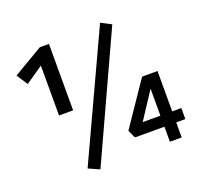

<svg xmlns="http://www.w3.org/2000/svg" viewBox="-119 -804 990 948"><g transform="rotate(-20 375.5 -329.5)"><path d="M553 -642 253 11 195 -15 499 -670ZM152 -309V-571L60 -508L22 -566L178 -658H226V-309ZM732 -79H684V0H622V-79H467L448 -121L603 -349H684V-137H732ZM622 -137V-279L529 -137Z"/></g></svg>

Font: Ysabeau SC Semibold
Style: Regular
Weight: 600
Designer: Christian Thalmann (Catharsis Fonts)
Version: Version 0.003